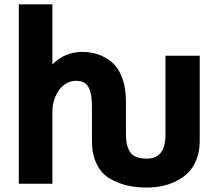

<svg xmlns="http://www.w3.org/2000/svg" viewBox="-20 -844 990 882"><path d="M66.4 0V-824.2H220.7V-548.8H221.7Q278.3 -605.5 358.4 -605.5Q395.5 -605.5 428.7 -594.7Q461.9 -584 492.2 -559.6Q522.5 -535.2 540.5 -488.3Q558.6 -441.4 558.6 -377V-224.6Q558.6 -172.9 578.6 -144Q598.6 -115.2 654.3 -115.2Q740.2 -115.2 740.2 -224.6V-587.9H897.5V-196.3Q897.5 -150.4 883.3 -113.3Q869.1 -76.2 845.7 -52.2Q822.3 -28.3 790 -12.2Q757.8 3.9 724.1 10.7Q690.4 17.6 654.3 17.6Q604.5 17.6 563 7.8Q521.5 -2 483.4 -24.4Q445.3 -46.9 423.8 -91.3Q402.3 -135.7 402.3 -197.3V-359.4Q402.3 -412.1 387.2 -442.4Q372.1 -472.7 330.1 -472.7Q282.2 -472.7 251.5 -430.2Q220.7 -387.7 220.7 -330.1V0Z"/></svg>

Font: Gothic A1 Black
Style: Regular
Weight: 900
Version: Version 2.50